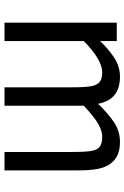

<svg xmlns="http://www.w3.org/2000/svg" viewBox="134 -702 567 876"><g transform="rotate(90 418.0 -263.5)"><path d="M672.9 0V-301.8Q672.9 -377.9 667 -402.3Q661.1 -426.8 646.5 -436.3Q631.8 -445.8 602.1 -445.8Q576.7 -445.8 544.9 -427.7Q513.2 -409.7 461.9 -361.8V0H377.9V-301.8Q377.9 -374 372.1 -399.4Q366.2 -424.8 352.1 -435.3Q337.9 -445.8 308.1 -445.8Q280.8 -445.8 244.1 -424.1Q207.5 -402.3 167 -361.8V0H83V-512.2H167V-436Q200.2 -472.2 241.2 -499.5Q282.2 -526.9 329.1 -526.9Q380.9 -526.9 411.9 -502.9Q442.9 -479 453.1 -426.8Q493.2 -469.2 534.7 -498Q576.2 -526.9 627 -526.9Q673.8 -526.9 702.1 -507.1Q730.5 -487.3 743.7 -450Q756.8 -412.6 756.8 -341.8V0Z"/></g></svg>

Font: Lorenzo Sans
Style: Regular
Weight: 400
Foundry: Intel Corporation
Version: Version 1.00; ttfautohint (v1.5)